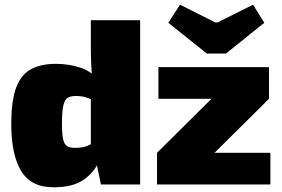

<svg xmlns="http://www.w3.org/2000/svg" viewBox="-20 -786 1201 818"><path d="M218 -514Q275 -514 324.5 -497Q374 -480 405 -438L390 -356Q370 -362 351.5 -369.5Q333 -377 302 -377Q281 -377 268.5 -369.5Q256 -362 250 -337Q244 -312 244 -258Q244 -212 249.5 -190.5Q255 -169 267.5 -162.5Q280 -156 299 -156Q321 -156 336 -159.5Q351 -163 362.5 -169Q374 -175 387 -182L400 -96Q380 -50 334.5 -19Q289 12 209 12Q111 12 69.5 -58.5Q28 -129 28 -256Q28 -359 49.5 -414.5Q71 -470 113.5 -492Q156 -514 218 -514ZM577 -700V0H410L390 -96L367 -112V-426L373 -438Q371 -470 369 -507.5Q367 -545 367 -581V-700ZM882 -366 1126 -365 893 -134 649 -135ZM1132 -135V0H649V-135ZM1126 -500V-365H655V-500ZM1058 -766 1106 -689 943 -558H861L697 -689L747 -766L898 -690H906Z"/></svg>

Font: Exo 2 Black
Style: Regular
Weight: 900
Designer: Natanael Gama
Foundry: Natanael Gama
Version: Version 2.010